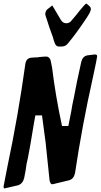

<svg xmlns="http://www.w3.org/2000/svg" viewBox="-66 -1048 559 1065"><path d="M277 -790H260Q247 -790 240 -804Q232 -822 227 -843Q206 -899 195 -936Q185 -965 185 -968Q185 -991 204 -1002L224 -1018L272 -937Q283 -919 302 -919Q319 -919 330 -933L329 -932Q365 -974 375 -988Q408 -1028 412 -1028Q415 -1028 419.5 -1023.5Q424 -1019 429 -1015Q438 -1008 438 -997Q438 -983 410 -942Q353 -857 309 -805Q296 -790 277 -790ZM-43 -3Q-46 -3 -46 -15Q-46 -18 -25 -123Q35 -407 75 -696Q80 -724 106 -728L123 -729Q126 -729 128.5 -729.5Q131 -730 145 -730Q150 -732 163 -732.5Q176 -733 181 -734H192Q200 -734 207 -727Q214 -720 216 -708L223 -672Q242 -516 278 -349H313L329 -429Q333 -458 344 -508L361 -595L385 -706Q393 -736 419 -741L460 -746Q473 -746 473 -736Q473 -728 449 -617Q390 -354 350 -87Q343 -55 317 -48L230 -27Q229 -26 223 -26Q214 -26 209 -47L187 -258Q173 -369 167 -408H130L120 -351Q101 -233 89 -173Q80 -139 76 -102L68 -60Q60 -28 33 -20L-36 -4Q-38 -3 -43 -3Z"/></svg>

Font: Bangerz
Style: Regular
Weight: 400
Designer: vernon adams
Foundry: Vernon Adams
Version: Version 2.10;February 7, 2025;FontCreator 13.0.0.2683 64-bit